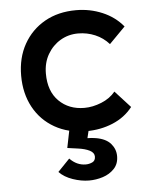

<svg xmlns="http://www.w3.org/2000/svg" viewBox="-51 -525 630 789"><g transform="rotate(-5 263.5 -131.0)"><path d="M420 -135 483 -66Q451 -25 400.5 -4Q350 17 292 17Q217 17 161 -15Q105 -47 74.5 -103.5Q44 -160 44 -233Q44 -307 75.5 -363Q107 -419 162.5 -450.5Q218 -482 292 -482Q349 -482 400 -460.5Q451 -439 485 -398L419 -331Q395 -358 362 -372Q329 -386 292 -386Q252 -386 219 -366.5Q186 -347 166 -312.5Q146 -278 146 -233Q146 -160 187 -119.5Q228 -79 292 -79Q326 -79 362 -93.5Q398 -108 420 -135ZM285 220Q253 220 218 208Q183 196 162 174L211 123Q240 153 277 153Q291 153 304 147Q317 141 317 124Q317 108 298.5 98.5Q280 89 250 85L207 79L227 -20H309L293 46Q311 46 328 49Q369 56 388.5 78.5Q408 101 408 130Q408 162 389 182Q370 202 342 211Q314 220 285 220Z"/></g></svg>

Font: Kreadon Light
Style: Bold
Weight: 600
Designer: Reiya WATANABE
Foundry: StudioGnu
Version: Version 1.003; ttfautohint (v1.8.4.7-5d5b);gftools[0.9.32]